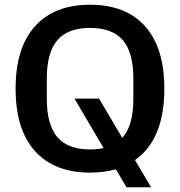

<svg xmlns="http://www.w3.org/2000/svg" viewBox="-20 -720 762 812"><path d="M46 -345Q46 -518 128 -609Q210 -700 361 -700Q512 -700 593.5 -609Q675 -518 675 -345Q675 -130 551 -43L619 72H515L470 -4Q419 10 361 10Q210 10 128 -81Q46 -172 46 -345ZM361 -88Q393 -88 418 -94L295 -303H399L497 -137Q544 -188 544 -302V-388Q544 -498 499.5 -550Q455 -602 361 -602Q267 -602 222.5 -550Q178 -498 178 -388V-302Q178 -192 222.5 -140Q267 -88 361 -88Z"/></svg>

Font: Mozilla Text BETA SemiBold
Style: Regular
Weight: 600
Designer: Studio DRAMA
Foundry: Studio DRAMA
Version: Version 0.100